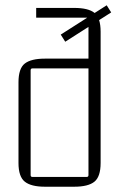

<svg xmlns="http://www.w3.org/2000/svg" viewBox="-20 -702 462 727"><path d="M261 5H150Q98 5 74 -14Q50 -33 50 -85V-390Q50 -443 74 -461.5Q98 -480 150 -480H326L315 -469V-628Q315 -635 308 -635H117V-672H261Q314 -672 337.5 -653.5Q361 -635 361 -582V-85Q361 -33 337.5 -14Q314 5 261 5ZM96 -39Q96 -32 103 -32H308Q315 -32 315 -39V-453L325 -443H103Q96 -443 96 -436ZM401 -655 227 -544 210 -571 384 -682Z"/></svg>

Font: Gemunu Libre ExtraLight ExtraLight
Style: Regular
Weight: 250
Version: Version 1.100